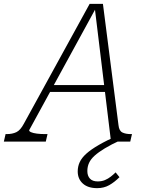

<svg xmlns="http://www.w3.org/2000/svg" viewBox="-70 -736 771 998"><path d="M189 -294H488L490 -258H171ZM607 0H507L422 -700L434 -704L82 -60Q80 -54 91 -49Q102 -44 121.5 -41.5Q141 -39 164 -39H177L168 0H-50L-41 -39H-35Q-6 -39 15 -49Q36 -59 54 -93L396 -716H465L546 -85Q549 -56 566 -47.5Q583 -39 611 -39H616ZM543 -32 556 -7Q508 15 475 35Q442 55 422 73Q402 91 393 110.5Q384 130 384 153Q384 178 397.5 192.5Q411 207 438 207Q459 207 475.5 200Q492 193 506 182Q520 171 531 160L551 185Q525 211 497.5 226.5Q470 242 435 242Q387 242 360.5 218Q334 194 334 155Q334 129 344.5 106.5Q355 84 379 62.5Q403 41 443.5 17.5Q484 -6 543 -32Z"/></svg>

Font: Roboto Serif Thin
Style: Italic
Weight: 250
Italic angle: -10°
Version: Version 1.007